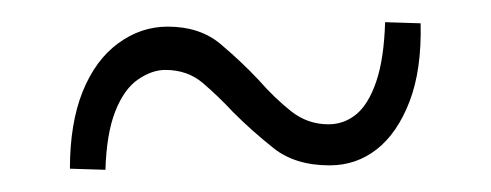

<svg xmlns="http://www.w3.org/2000/svg" viewBox="-20 -598 442 173"><path d="M277 -449Q246 -449 226.5 -464.5Q207 -480 190 -497Q177 -511 163 -523Q149 -535 129 -535Q117 -535 104.5 -526.5Q92 -518 84 -498Q76 -478 75 -445L43 -446Q43 -487 54.5 -515.5Q66 -544 86.5 -559Q107 -574 131 -574Q160 -574 178.5 -558.5Q197 -543 213 -526Q227 -510 242 -498Q257 -486 276 -486Q290 -486 301 -495Q312 -504 319 -524.5Q326 -545 327 -578L359 -577Q360 -535 349 -506.5Q338 -478 319.5 -463.5Q301 -449 277 -449Z"/></svg>

Font: Josefin Sans Thin Light
Style: Regular
Weight: 300
Version: Version 2.000